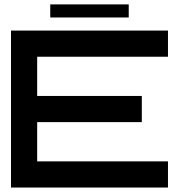

<svg xmlns="http://www.w3.org/2000/svg" viewBox="-20 -840 802 860"><path d="M732.4 -703.1V-585.9H146.5V-410.2H615.2V-293H146.5V-117.2H732.4V0H29.3V-703.1ZM556.6 -761.7H205.1V-820.3H556.6Z"/></svg>

Font: Gerhaus
Style: Regular
Weight: 400
Designer: GGBotNet
Foundry: GGBotNet
Version: 1.01